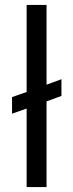

<svg xmlns="http://www.w3.org/2000/svg" viewBox="-20 -763 299 783"><path d="M88.6 0V-320.3L29.1 -299.4V-367L88.6 -387.9V-743H169.8V-417.7L230.6 -440V-371.8L169.8 -349.6V0Z"/></svg>

Font: Saira Thin
Style: Regular
Weight: 100
Designer: Hector Gatti with collaboration of the Omnibus-Type team
Foundry: Omnibus-Type
Version: Version 1.101